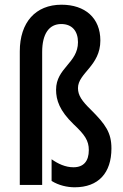

<svg xmlns="http://www.w3.org/2000/svg" viewBox="-20 -785 522 815"><path d="M406 -613C406 -709 341 -765 241 -765C131 -765 64 -690 64 -567V0H159V-564C159 -641 188 -683 240 -683C286 -683 311 -653 311 -606C311 -517 218 -497 218 -404C218 -360 233 -315 292 -258C340 -213 357 -188 357 -148C357 -101 335 -75 292 -75C257 -75 226 -90 199 -109V-17C229 2 266 10 297 10C398 10 453 -51 453 -155C453 -222 428 -257 366 -319C328 -356 311 -380 311 -411C311 -475 406 -505 406 -613Z"/></svg>

Font: Noto Sans Gujarati ExtraCondensed Medium
Style: Regular
Weight: 500
Width: 2
Designer: Jelle Bosma - Monotype Design Team, Universal Thirst
Foundry: Monotype Imaging Inc.
Version: Version 2.106